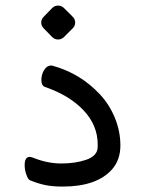

<svg xmlns="http://www.w3.org/2000/svg" viewBox="-20 -687 534 707"><path d="M141.1 -625.5 171.9 -657.2Q181.2 -666.5 193.8 -666.5Q206.5 -666.5 215.8 -657.2L247.6 -625.5Q256.8 -616.2 256.8 -604Q256.8 -591.8 247.6 -582.5L215.8 -550.8Q206.5 -541.5 193.8 -541.5Q181.2 -541.5 171.9 -550.8L141.1 -582.5Q131.8 -591.8 131.8 -604Q131.8 -616.2 141.1 -625.5ZM339.4 -141.6 339.8 -154.8Q339.8 -225.6 287.6 -280.8Q235.4 -335.9 146 -366.7Q132.3 -371.6 132.3 -392.1Q132.3 -412.6 142.6 -429.2Q152.8 -445.8 168.5 -445.8Q172.4 -445.8 175.8 -444.3Q275.9 -416.5 348.1 -339.4Q382.8 -302.2 403.1 -252.9Q423.3 -203.6 423.3 -151.4Q423.3 -99.1 393.6 -64.5Q337.4 0 210.9 0Q173.3 0 147.2 -5.4Q121.1 -10.7 89.8 -23.4Q83 -26.9 76.9 -44.2Q70.8 -61.5 70.8 -79.1Q70.8 -109.4 89.8 -109.4Q92.8 -109.4 101.6 -106.4Q154.3 -85 205.8 -85Q257.3 -85 297.1 -98.6Q336.9 -112.3 339.4 -141.6Z"/></svg>

Font: Behdad
Style: Regular
Weight: 400
Designer: Mohammad Saleh Souzanchi
Foundry: http://font-store.ir
Version: Version:1.0.1;RFB:1.2.5;Building:2018-09-04 19:53:52.209180